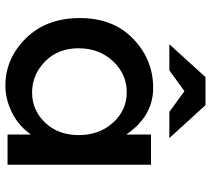

<svg xmlns="http://www.w3.org/2000/svg" viewBox="-55 -719 782 712"><g transform="rotate(90 336.0 -363.0)"><path d="M266 -734H370L492 -600H395L318 -656L241 -600H144ZM479 -440V-532H591V0H479V-87Q447 -41 397.5 -16.5Q348 8 298 8Q197 8 122 -68Q47 -144 47 -268Q47 -392 124 -466Q201 -540 306 -540Q411 -540 479 -440ZM159 -263.5Q159 -187 208 -139Q257 -91 323 -91Q389 -91 435 -139.5Q481 -188 481 -264Q481 -340 435 -391Q389 -442 322 -442Q255 -442 207 -391Q159 -340 159 -263.5Z"/></g></svg>

Font: Montserrat Alternates
Style: Regular
Weight: 400
Designer: Julieta Ulanovsky
Foundry: Julieta Ulanovsky
Version: Version 2.001